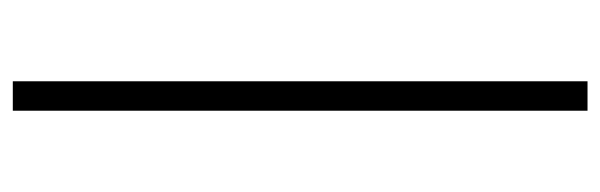

<svg xmlns="http://www.w3.org/2000/svg" viewBox="-339 -461 938 300"><g transform="rotate(-90 130.0 -311.0)"><path d="M107 138V-760H153V138Z"/></g></svg>

Font: IBM Plex Sans Cond Light
Style: Regular
Weight: 300
Width: 3
Designer: Mike Abbink, Paul van der Laan, Pieter van Rosmalen
Foundry: Bold Monday
Version: Version 1.3